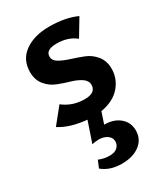

<svg xmlns="http://www.w3.org/2000/svg" viewBox="-170 -508 732 835"><g transform="rotate(-30 196.0 -90.5)"><path d="M359 -134Q359 -84 325.5 -45.5Q292 -7 228 4L209 61H210Q257 61 286.5 86Q316 111 316 151Q316 195 282 221Q248 247 192 247Q132 247 94 215L109 179Q135 190 163 190Q189 190 202 177.5Q215 165 215 148Q215 129 198 117Q181 105 156 105Q139 105 122 109L157 6Q73 -2 22 -35L85 -113Q131 -77 192 -77Q248 -77 248 -117Q248 -138 227 -152Q206 -166 176 -174.5Q146 -183 116 -195Q86 -207 65 -233Q44 -259 44 -298Q44 -360 91.5 -394Q139 -428 214 -428Q295 -428 352 -402L301 -317Q264 -348 206 -348Q151 -348 151 -314Q151 -294 172.5 -281.5Q194 -269 224.5 -259.5Q255 -250 285.5 -238Q316 -226 337.5 -199.5Q359 -173 359 -134Z"/></g></svg>

Font: EauTest
Style: Bold
Weight: 700
Designer: Christian Thalmann (Catharsis Fonts)
Version: Version 0.001;PS 000.001;hotconv 1.0.88;makeotf.lib2.5.64775